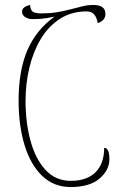

<svg xmlns="http://www.w3.org/2000/svg" viewBox="-20 -744 500 774"><path d="M265 10Q197 10 150 -35Q103 -80 79 -159Q55 -238 55 -338Q55 -461 91 -543Q127 -625 200 -677Q167 -670 147.5 -668.5Q128 -667 111 -667Q94 -667 81.5 -675Q69 -683 69 -697Q69 -708 78 -714.5Q87 -721 101 -724Q103 -702 113.5 -696Q124 -690 146 -690Q181 -690 208.5 -694.5Q236 -699 259 -705Q287 -712 310 -718Q333 -724 357 -724Q379 -724 392 -715.5Q405 -707 405 -687Q405 -674 396.5 -664.5Q388 -655 374 -651Q370 -674 359.5 -686Q349 -698 329 -698Q268 -698 221.5 -668Q175 -638 144.5 -587Q114 -536 98.5 -471.5Q83 -407 83 -338Q83 -250 103 -176.5Q123 -103 163.5 -59Q204 -15 265 -15Q331 -15 365.5 -50Q400 -85 400 -148Q421 -148 421 -102Q421 -58 381 -24Q341 10 265 10Z"/></svg>

Font: Noto Serif Georgian ExtraCondensed Thin
Style: Regular
Weight: 100
Width: 2
Designer: Monotype Design Team, Akaki Razmadze
Foundry: Google LLC
Version: Version 2.003; ttfautohint (v1.8.4.7-5d5b)